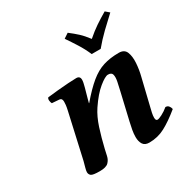

<svg xmlns="http://www.w3.org/2000/svg" viewBox="-151 -781 907 926"><g transform="rotate(-30 303.0 -318.0)"><path d="M444 -499H394Q379 -534 358.5 -566.5Q338 -599 318 -628L345 -646Q371 -626 390 -608.5Q409 -591 431 -562Q462 -589 489.5 -607.5Q517 -626 551 -646L572 -628Q539 -598 506 -566Q473 -534 444 -499ZM389 -125 424 -275Q430 -300 434.5 -322.5Q439 -345 435.5 -359.5Q432 -374 412 -374Q396 -374 361 -345.5Q326 -317 289 -262Q265 -226 249 -176.5Q233 -127 220 -72Q216 -55 212 -36Q208 -17 194.5 -3.5Q181 10 146 10Q107 10 98 2.5Q89 -5 89 -17Q89 -25 93.5 -41Q98 -57 102 -72L158 -321Q162 -339 163 -349.5Q164 -360 164 -367Q164 -375 161 -380.5Q158 -386 149 -387L109 -390Q105 -397 104 -407Q103 -417 108 -423Q132 -426 164 -429Q196 -432 225.5 -434Q255 -436 271 -436Q292 -436 292 -415Q292 -402 284.5 -375.5Q277 -349 269 -320L264 -301L265 -300Q311 -354 348 -384.5Q385 -415 423 -427Q461 -439 510 -439Q541 -439 550.5 -414.5Q560 -390 557.5 -354Q555 -318 546 -283L510 -134Q507 -123 504 -108.5Q501 -94 501 -83Q501 -66 511 -66Q519 -66 537.5 -75.5Q556 -85 574 -100Q585 -100 591.5 -92.5Q598 -85 600 -74Q550 -33 509.5 -11.5Q469 10 422 10Q397 10 387 -6Q377 -22 377 -46Q377 -64 380.5 -84Q384 -104 389 -125Z"/></g></svg>

Font: Libertinus Serif SemiBold
Style: Italic
Weight: 600
Italic angle: -11.5°
Designer: Philipp H. Poll, Khaled Hosny
Foundry: Caleb Maclennan
Version: Version 7.051;RELEASE